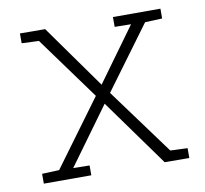

<svg xmlns="http://www.w3.org/2000/svg" viewBox="-65 -598 711 667"><g transform="rotate(-10 291.0 -264.0)"><path d="M37.6 0V-34.7L98.1 -37.1L268.6 -269L106.9 -491.2L46.4 -493.7V-528.3L135.3 -527.8L294.9 -303.7L432.1 -492.7L374.5 -493.7V-528.3H542V-493.7L481.4 -491.2L318.8 -270.5L490.2 -37.1L550.8 -34.7V0L463.9 -0.5L293.9 -236.8L147.5 -35.6L205.1 -34.7V0Z"/></g></svg>

Font: Roboto Slab ExtraLight
Style: Regular
Weight: 250
Designer: Google
Version: Version 2.000; ttfautohint (v1.8.1.43-b0c9)